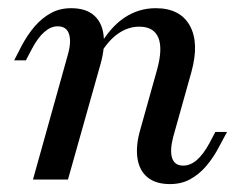

<svg xmlns="http://www.w3.org/2000/svg" viewBox="-20 -447 600 478"><path d="M403.2 11.3Q367.7 11.3 347.2 -5.6Q326.6 -22.6 322.2 -53.2Q317.7 -83.9 329 -123.4L371 -273.4Q385.5 -325.8 374.2 -353.2Q362.9 -380.6 326.6 -380.6Q299.2 -380.6 274.6 -363.7Q250 -346.8 229.8 -312.9L226.6 -330.6Q254 -379 289.5 -402.8Q325 -426.6 367.7 -426.6Q428.2 -426.6 452.4 -383.5Q476.6 -340.3 456.5 -267.7L411.3 -106.5Q402.4 -72.6 408.5 -53.6Q414.5 -34.7 436.3 -34.7Q454 -34.7 470.2 -48.8Q486.3 -62.9 500.8 -89.5L516.1 -118.5H545.2L526.6 -83.9Q512.1 -55.6 494 -34.3Q475.8 -12.9 453.6 -0.8Q431.5 11.3 403.2 11.3ZM62.1 0 148.4 -308.9Q158.1 -341.9 152 -361.7Q146 -381.5 123.4 -381.5Q106.5 -381.5 90.3 -367.3Q74.2 -353.2 59.7 -325.8L44.4 -296.8H15.3L33.1 -331.5Q48.4 -360.5 66.5 -381.5Q84.7 -402.4 106.9 -414.5Q129 -426.6 157.3 -426.6Q192.7 -426.6 212.9 -409.7Q233.1 -392.7 237.5 -362.1Q241.9 -331.5 231.5 -291.9L149.2 0Z"/></svg>

Font: Playfair 5pt SemiExpanded Light Medium
Style: Italic
Weight: 500
Italic angle: -15.6°
Version: Version 2.001;gftools[0.9.30]